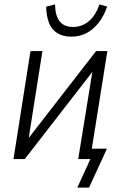

<svg xmlns="http://www.w3.org/2000/svg" viewBox="-20 -720 571 869"><path d="M330 129 389 0H336L343 -47H464L383 129ZM41 0 118 -489H172L104 -57H80L415 -489H466L388 0H334L404 -432H427L92 0ZM303 -554Q265 -554 239.5 -570Q214 -586 202 -616Q190 -646 189 -690L229 -700Q230 -649 250 -623.5Q270 -598 311 -598Q351 -598 382 -624Q413 -650 430 -700L465 -690Q450 -647 426 -616.5Q402 -586 371 -570Q340 -554 303 -554Z"/></svg>

Font: Nunito Sans 10pt Condensed Light
Style: Italic
Weight: 300
Width: 3
Italic angle: -9°
Designer: Vernon Adams
Foundry: Vernon Adams
Version: Version 3.101;gftools[0.9.27]